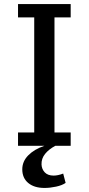

<svg xmlns="http://www.w3.org/2000/svg" viewBox="-20 -720 438 948"><path d="M149 -634H69V-700H329V-634H249V-66H329V0H253Q221 17 202.5 40Q184 63 185 92Q186 115 201 131Q216 147 245 147Q255 147 267 144.5Q279 142 292 137L304 183Q287 195 257 201.5Q227 208 200 208Q149 208 119.5 183.5Q90 159 90 116Q90 77 119.5 47Q149 17 199 0H69V-66H149Z"/></svg>

Font: PT Sans Caption
Style: Regular
Weight: 400
Designer: A.Korolkova, O.Umpeleva, V.Yefimov
Foundry: ParaType Ltd
Version: Version 2.004W OFL